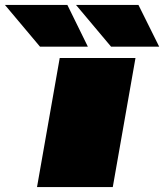

<svg xmlns="http://www.w3.org/2000/svg" viewBox="-117 -758 665 778"><path d="M45 -569 -97 -738H156L239 -569ZM333 -569 191 -738H444L528 -569ZM33 0 125 -523H432L340 0Z"/></svg>

Font: Tomorrow Black
Style: Italic
Weight: 900
Italic angle: -10°
Designer: Tony de Marco, Monica Rizzolli
Foundry: Just in Type
Version: Version 2.002